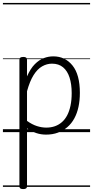

<svg xmlns="http://www.w3.org/2000/svg" viewBox="-20 -905 637 1315"><path d="M139 390Q125 390 119 385.5Q113 381 113 371V-496Q113 -506 119.5 -510.5Q126 -515 140 -515Q153 -515 159 -510.5Q165 -506 165 -496V-382Q189 -436 218.5 -465.5Q248 -495 280 -507Q312 -519 345 -519Q426 -519 476.5 -456.5Q527 -394 527 -269Q527 -217 517.5 -173Q508 -129 489 -94Q470 -59 441.5 -34.5Q413 -10 376.5 3.5Q340 17 295 17Q261 17 229 6.5Q197 -4 165 -26V371Q165 381 158.5 385.5Q152 390 139 390ZM165 -77Q200 -52 233 -41.5Q266 -31 297 -31Q329 -31 356 -40.5Q383 -50 404.5 -69Q426 -88 440.5 -116Q455 -144 463 -182Q471 -220 471 -267Q471 -328 456.5 -373.5Q442 -419 412 -444Q382 -469 336 -469Q301 -469 268.5 -450.5Q236 -432 210 -390.5Q184 -349 165 -280ZM0 365H597V375H0ZM0 -20H597V0H0ZM0 -505H597V-500H0ZM0 -885H597V-875H0Z"/></svg>

Font: Playwrite GB J Guides
Style: Regular
Weight: 400
Designer: Veronika Burian, José Scaglione
Foundry: TypeTogether
Version: Version 1.003